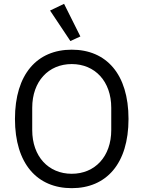

<svg xmlns="http://www.w3.org/2000/svg" viewBox="-20 -969 748 1001"><path d="M347 -755 399 -779 314 -949 241 -914ZM354 12C534 12 650 -115 650 -349C650 -583 534 -710 354 -710C174 -710 58 -583 58 -349C58 -115 174 12 354 12ZM354 -63C233 -63 148 -153 148 -291V-407C148 -545 233 -635 354 -635C475 -635 560 -545 560 -407V-291C560 -153 475 -63 354 -63Z"/></svg>

Font: IBM Plex Devanagari
Style: Regular
Weight: 400
Designer: Mike Abbink, Paul van der Laan, Pieter van Rosmalen, Erin McLaughlin
Foundry: Bold Monday
Version: Version 1.0